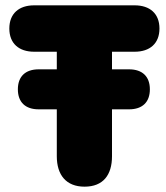

<svg xmlns="http://www.w3.org/2000/svg" viewBox="-20 -690 623 720"><path d="M297 10C367 10 400 -34 400 -104V-280H464C514 -280 542 -307 542 -355C542 -403 514 -430 464 -430H400V-496H485C542 -496 578 -527 578 -583C578 -639 542 -670 485 -670H108C51 -670 15 -639 15 -583C15 -527 51 -496 108 -496H193V-430H125C75 -430 47 -403 47 -355C47 -307 75 -280 125 -280H193V-104C193 -34 228 10 297 10Z"/></svg>

Font: SN Pro Black
Style: Regular
Weight: 900
Designer: Tobias Whetton
Foundry: Supernotes
Version: Version 1.001;Glyphs 3.2 (3249)